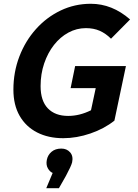

<svg xmlns="http://www.w3.org/2000/svg" viewBox="-20 -721 729 1017"><path d="M51 -246Q51 -339 82.5 -421.5Q114 -504 170.5 -567Q227 -630 301.5 -665.5Q376 -701 461 -701Q574 -701 669 -618L568 -516Q540 -544 508 -558Q476 -572 435 -572Q386 -572 342.5 -548.5Q299 -525 266 -483Q233 -441 214 -385Q195 -329 195 -265Q195 -187 233.5 -147Q272 -107 341 -107Q402 -107 462 -137L487 -254H354L378 -371H647L586 -82Q532 -39 459 -14Q386 11 315 11Q236 11 176.5 -19.5Q117 -50 84 -107.5Q51 -165 51 -246ZM362 139Q357 159 329 211L292 276H225L259 195Q244 189 233.5 170.5Q223 152 228 126Q233 100 253 83Q273 66 305 66Q334 66 351.5 86Q369 106 362 139Z"/></svg>

Font: Radio Canada SemiBold
Style: Italic
Weight: 600
Italic angle: -12°
Designer: Charles Daoud, Etienne Aubert Bonn, Alexandre Saumier Demers, Jacques Le Bailly
Foundry: Radio-Canada
Version: Version 2.104; ttfautohint (v1.8.4.7-5d5b);gftools[0.9.28.de